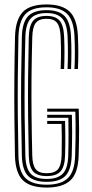

<svg xmlns="http://www.w3.org/2000/svg" viewBox="-20 -827 407 854"><path d="M187.8 7.2Q114.2 7.2 81.4 -25.5Q48.5 -58.2 46.5 -133.8Q44.8 -219.2 44 -304.8Q43.2 -390.2 43.9 -479.1Q44.5 -568 46.8 -663.5Q48.8 -738.2 80.6 -772.8Q112.5 -807.2 187.2 -807.2Q255.8 -807.2 289.2 -775.8Q322.8 -744.2 326.5 -667.5Q328.2 -630.8 328.4 -594.2Q328.5 -557.8 326.5 -520H311.2Q312.8 -552.5 313 -589.2Q313.2 -626 311.2 -666.5Q307.8 -736.5 278.4 -765.5Q249 -794.5 187.2 -794.5Q120 -794.5 92 -763.1Q64 -731.8 62 -663Q60 -572.8 59.2 -485.6Q58.5 -398.5 59.2 -311.4Q60 -224.2 62 -133.8Q63.8 -62.8 94 -34.1Q124.2 -5.5 187.8 -5.5Q252.2 -5.5 282.1 -34.8Q312 -64 314.2 -133.8Q315.8 -175 316.1 -210.5Q316.5 -246 316.2 -276.1Q316 -306.2 315.2 -330.2H190V-343.8H330.2Q331.5 -307 331.8 -255.8Q332 -204.5 329.8 -133Q327 -55.5 292.5 -24.1Q258 7.2 187.8 7.2ZM187.8 -18.2Q130.2 -18.2 104.6 -44.8Q79 -71.2 77.2 -134Q75.2 -224 74.2 -308.8Q73.2 -393.5 74.1 -480.1Q75 -566.8 77.2 -662.5Q79 -728 105 -754.9Q131 -781.8 187.2 -781.8Q242.2 -781.8 267.6 -755.2Q293 -728.8 295.8 -665.8Q297.8 -626.8 297.6 -591.6Q297.5 -556.5 296 -520H280.5Q282 -556.2 282.1 -591.4Q282.2 -626.5 280.5 -664.8Q278 -722.2 255.9 -745.6Q233.8 -769 187.2 -769Q139.2 -769 116.8 -745Q94.2 -721 92.8 -662Q90.2 -566 89.5 -479.1Q88.8 -392.2 89.6 -307.8Q90.5 -223.2 92.8 -134.5Q94.2 -78.8 116 -54.9Q137.8 -31 187.8 -31Q236.5 -31 259.2 -54.4Q282 -77.8 283.5 -135Q284.8 -179.2 284.8 -225.9Q284.8 -272.5 284 -303H190V-316.5H299.8Q300.8 -285 300.8 -241Q300.8 -197 299 -134.2Q296.8 -71.8 271.2 -45Q245.8 -18.2 187.8 -18.2ZM187.8 -43.8Q145.5 -43.8 127.4 -64.5Q109.2 -85.2 108 -135Q106 -224.5 105 -309.4Q104 -394.2 104.9 -480.8Q105.8 -567.2 108 -661.5Q109.5 -713 127.4 -734.6Q145.2 -756.2 187.2 -756.2Q226.8 -756.2 244.9 -735.5Q263 -714.8 265.2 -664Q266.8 -626.2 266.8 -592.4Q266.8 -558.5 265.2 -520H249.8Q250.8 -545.8 251.1 -568.9Q251.5 -592 251.2 -614.9Q251 -637.8 249.8 -662.8Q247.8 -708 233.5 -725.8Q219.2 -743.5 187.2 -743.5Q153.8 -743.5 139.2 -725.2Q124.8 -707 123.5 -661.2Q121 -567.8 120.2 -482.4Q119.5 -397 120.4 -312.2Q121.2 -227.5 123.5 -135.2Q124.5 -92.2 138.9 -74.4Q153.2 -56.5 187.8 -56.5Q222.8 -56.5 237.8 -74.2Q252.8 -92 254.2 -136.2Q255.2 -177.5 254.9 -214.9Q254.5 -252.2 253.8 -275.8H190V-289.2H269.5Q270 -266 270.5 -226.1Q271 -186.2 269.5 -135.5Q268 -85.5 249.1 -64.6Q230.2 -43.8 187.8 -43.8Z"/></svg>

Font: Big Shoulders Inline Display Thin Medium
Style: Regular
Weight: 500
Version: Version 2.002